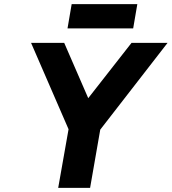

<svg xmlns="http://www.w3.org/2000/svg" viewBox="-20 -907 829 927"><path d="M261 0 311 -283 130 -700H290L406 -433L615 -700H789L464 -281L415 0ZM306 -770 326 -887H643L623 -770Z"/></svg>

Font: Overpass Black
Style: Italic
Weight: 900
Italic angle: -10°
Designer: Delve Withrington, Dave Bailey, Thomas Jockin
Foundry: Delve Fonts LLC
Version: Version 4.000